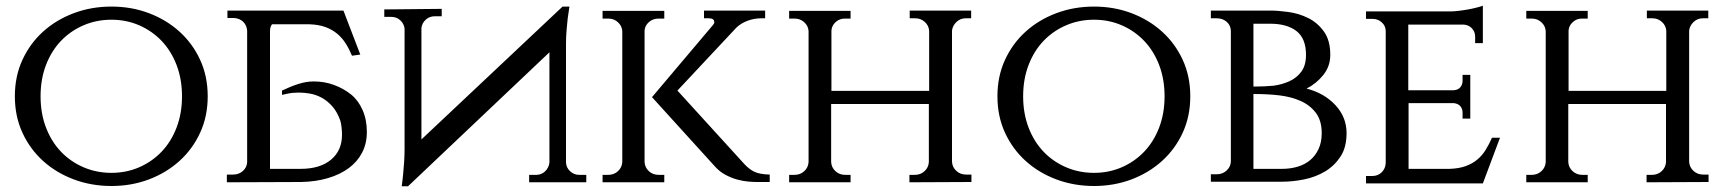

<svg xmlns="http://www.w3.org/2000/svg" viewBox="-20 -637 6059 672"><path d="M370 -614Q440 -614 501 -591Q562 -568 608 -526.5Q654 -485 680.5 -427.5Q707 -370 707 -300Q707 -230 680.5 -172.5Q654 -115 608 -73.5Q562 -32 501 -9Q440 14 370 14Q300 14 238.5 -9Q177 -32 131 -73.5Q85 -115 58.5 -172.5Q32 -230 32 -300Q32 -370 58.5 -427.5Q85 -485 131 -526.5Q177 -568 238.5 -591Q300 -614 370 -614ZM370 -32Q422 -32 467 -51.5Q512 -71 545.5 -106Q579 -141 598 -190.5Q617 -240 617 -300Q617 -360 598 -409.5Q579 -459 545.5 -494Q512 -529 467 -548.5Q422 -568 370 -568Q318 -568 272.5 -548.5Q227 -529 193.5 -494Q160 -459 141 -409.5Q122 -360 122 -300Q122 -240 141 -190.5Q160 -141 193.5 -106Q227 -71 272.5 -51.5Q318 -32 370 -32Z M774 1V-26H796Q816 -26 830 -38.5Q844 -51 845 -69V-529Q844 -548 831 -561Q818 -573 799 -574H776V-600H1182L1241 -446L1212 -442Q1202 -466 1189.5 -485.5Q1177 -505 1159.5 -519.5Q1142 -534 1118.5 -542.5Q1095 -551 1063 -552H932Q925 -542 925 -529V-46H1032Q1100 -46 1138.5 -78Q1177 -110 1177 -165Q1177 -177 1175.5 -191Q1174 -205 1171 -215Q1160 -246 1142.5 -265.5Q1125 -285 1105 -295.5Q1085 -306 1064.5 -309.5Q1044 -313 1026 -313Q1015 -313 1004.5 -312Q994 -311 986 -309Q976 -307 967 -305V-320Q996 -334 1024 -343Q1052 -352 1078 -352Q1116 -352 1149.5 -339.5Q1183 -327 1208.5 -306.5Q1234 -286 1249 -252Q1264 -218 1264 -175Q1264 -135 1247.5 -103Q1231 -71 1200.5 -48.5Q1170 -26 1127.5 -13.5Q1085 -1 1034 0Z M1526 -606V-580H1501Q1483 -580 1470 -568Q1457 -556 1455 -539V-149L1949 -614H1973Q1970 -594 1967 -573Q1965 -555 1963 -531.5Q1961 -508 1961 -484V-68Q1962 -50 1975.5 -37.5Q1989 -25 2007 -25H2032V1H1832V-25H1857Q1875 -25 1888 -37.5Q1901 -50 1903 -68V-454L1408 15H1386Q1389 -6 1391 -28Q1393 -47 1394.5 -70.5Q1396 -94 1396 -117V-537Q1394 -554 1381 -566Q1368 -578 1349 -578H1325V-604Z M2586 -62Q2603 -44 2621 -35.5Q2639 -27 2674 -26V0H2628Q2617 0 2599 -1.5Q2581 -3 2560.5 -8.5Q2540 -14 2518.5 -25.5Q2497 -37 2479 -58L2262 -297L2475 -549Q2480 -554 2480 -559Q2480 -573 2461 -573H2444V-600H2658V-573H2646Q2620 -573 2597 -564.5Q2574 -556 2558 -541L2351 -320ZM2236 -70Q2237 -51 2251 -38Q2265 -25 2285 -25H2305V1H2089V-25H2109Q2129 -25 2143 -38Q2157 -51 2158 -70V-528Q2157 -546 2143 -559Q2129 -572 2109 -572H2089V-599H2305V-572H2285Q2265 -572 2251 -559.5Q2237 -547 2236 -530Z M3163 1V-25H3182Q3202 -25 3216 -38Q3230 -51 3231 -70V-273H2889V-70Q2890 -51 2904 -38Q2918 -25 2938 -25H2957V1H2742V-25H2761Q2781 -25 2795 -38Q2809 -51 2810 -70V-528Q2809 -546 2795 -559Q2781 -572 2761 -572H2742V-599H2957V-572H2937Q2918 -572 2904.5 -559.5Q2891 -547 2890 -530V-319H3232V-529Q3231 -547 3217 -560Q3203 -573 3183 -573H3164V-600H3379V-573H3360Q3341 -573 3327.5 -560Q3314 -547 3312 -530V-71Q3313 -52 3327 -39Q3341 -26 3361 -26H3380V0Z M3809 -614Q3879 -614 3940 -591Q4001 -568 4047 -526.5Q4093 -485 4119.5 -427.5Q4146 -370 4146 -300Q4146 -230 4119.5 -172.5Q4093 -115 4047 -73.5Q4001 -32 3940 -9Q3879 14 3809 14Q3739 14 3677.5 -9Q3616 -32 3570 -73.5Q3524 -115 3497.5 -172.5Q3471 -230 3471 -300Q3471 -370 3497.5 -427.5Q3524 -485 3570 -526.5Q3616 -568 3677.5 -591Q3739 -614 3809 -614ZM3809 -32Q3861 -32 3906 -51.5Q3951 -71 3984.5 -106Q4018 -141 4037 -190.5Q4056 -240 4056 -300Q4056 -360 4037 -409.5Q4018 -459 3984.5 -494Q3951 -529 3906 -548.5Q3861 -568 3809 -568Q3757 -568 3711.5 -548.5Q3666 -529 3632.5 -494Q3599 -459 3580 -409.5Q3561 -360 3561 -300Q3561 -240 3580 -190.5Q3599 -141 3632.5 -106Q3666 -71 3711.5 -51.5Q3757 -32 3809 -32Z M4426 -600Q4453 -600 4489.5 -595Q4526 -590 4558.5 -574Q4591 -558 4613.5 -527Q4636 -496 4636 -445Q4636 -405 4611.5 -374.5Q4587 -344 4553 -327Q4615 -311 4654 -269Q4693 -227 4693 -171Q4693 -121 4671.5 -88.5Q4650 -56 4617 -36.5Q4584 -17 4544 -9Q4504 -1 4467 -1H4218V-27H4238Q4259 -27 4273 -40Q4287 -53 4288 -71V-530Q4287 -549 4273 -561Q4259 -573 4238 -573H4218V-600ZM4467 -46Q4496 -46 4521.5 -53.5Q4547 -61 4565.5 -76.5Q4584 -92 4595 -115.5Q4606 -139 4606 -171Q4606 -215 4585.5 -242Q4565 -269 4532.5 -283.5Q4500 -298 4459.5 -303Q4419 -308 4367 -308V-46ZM4437 -337Q4467 -341 4492.5 -352.5Q4518 -364 4534.5 -386Q4551 -408 4551 -445Q4551 -502 4518 -528Q4485 -554 4425 -554H4367V-334Q4407 -334 4437 -337Z M5170 5H4761V-21H4783Q4803 -21 4816 -34Q4829 -47 4830 -66V-528Q4830 -546 4816.5 -558.5Q4803 -571 4783 -571H4761V-597H5054Q5068 -597 5085 -599Q5102 -601 5118.5 -604Q5135 -607 5148.5 -610.5Q5162 -614 5170 -617V-486H5143V-509Q5143 -526 5131.5 -538Q5120 -550 5102 -551H4909V-321H5067Q5083 -322 5091 -331.5Q5099 -341 5099 -354V-375H5126V-222H5099V-243Q5099 -256 5091.5 -265Q5084 -274 5069 -276H4910V-46H5053Q5086 -47 5109.5 -55.5Q5133 -64 5150 -78Q5167 -92 5179.5 -112Q5192 -132 5202 -155H5230Z M5743 1V-25H5762Q5782 -25 5796 -38Q5810 -51 5811 -70V-273H5469V-70Q5470 -51 5484 -38Q5498 -25 5518 -25H5537V1H5322V-25H5341Q5361 -25 5375 -38Q5389 -51 5390 -70V-528Q5389 -546 5375 -559Q5361 -572 5341 -572H5322V-599H5537V-572H5517Q5498 -572 5484.5 -559.5Q5471 -547 5470 -530V-319H5812V-529Q5811 -547 5797 -560Q5783 -573 5763 -573H5744V-600H5959V-573H5940Q5921 -573 5907.5 -560Q5894 -547 5892 -530V-71Q5893 -52 5907 -39Q5921 -26 5941 -26H5960V0Z"/></svg>

Font: Constantine
Style: Regular
Weight: 400
Designer: Dukom Design
Version: Version 1.001;PS 001.001;hotconv 1.0.56;makeotf.lib2.0.21325